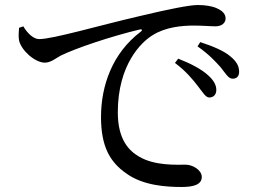

<svg xmlns="http://www.w3.org/2000/svg" viewBox="-20 -735 1040 766"><path d="M769 -392C789 -367 800 -346 815 -346C832 -346 843 -358 843 -376C843 -395 834 -413 811 -434C784 -459 742 -481 691 -501L678 -484C722 -451 749 -418 769 -392ZM860 -467C880 -442 891 -421 908 -421C925 -421 934 -431 934 -449C934 -471 924 -490 898 -511C873 -532 831 -550 779 -567L768 -550C815 -517 838 -491 860 -467ZM73 -630C88 -604 113 -579 136 -579C191 -579 370 -632 538 -671C651 -698 736 -715 769 -715C797 -715 826 -711 845 -702C868 -692 880 -679 880 -661C880 -644 865 -630 840 -630C819 -630 788 -633 753 -633C706 -633 639 -627 588 -594C545 -568 450 -478 450 -287C450 -176 496 -133 535 -110C598 -73 684 -78 721 -78C748 -78 785 -57 785 -29C785 2 751 11 705 11C642 11 550 5 484 -43C419 -88 383 -150 383 -268C383 -393 428 -523 542 -609C549 -614 548 -620 536 -617C423 -590 283 -543 222 -513C202 -502 182 -485 159 -485C119 -485 64 -535 56 -574C53 -591 55 -609 56 -624Z"/></svg>

Font: Noto Serif CJK SC Medium
Style: Regular
Weight: 500
Designer: Ryoko NISHIZUKA 西塚涼子 (kana & ideographs); Frank Grießhammer (Latin, Greek & Cyrillic); Wenlong ZHANG 张文龙 (bopomofo); San
Foundry: Adobe
Version: Version 2.001;hotconv 1.1.0;makeotfexe 2.6.0